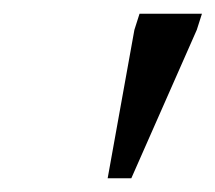

<svg xmlns="http://www.w3.org/2000/svg" viewBox="-20 -695 314 280"><path d="M137 -435 176 -651.5 183.5 -675H274.5L267 -651.5L171.5 -435Z"/></svg>

Font: Newsreader 24pt
Style: Italic
Weight: 400
Italic angle: -17°
Designer: Hugues Gentile
Foundry: Production Type
Version: Version 1.003